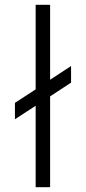

<svg xmlns="http://www.w3.org/2000/svg" viewBox="-20 -777 356 797"><path d="M128 0H188V-377L275 -434V-503L188 -446V-757H128V-406L42 -350V-282L128 -338Z"/></svg>

Font: Mluvka Light
Style: Regular
Weight: 300
Designer: Modified by Jiří Krblich, Original typeface by Gumpita Rahayu
Foundry: Gumpita Rahayu & Jiří Krblich
Version: Version 2.000;Glyphs 3.1.1 (3134)